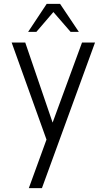

<svg xmlns="http://www.w3.org/2000/svg" viewBox="-20 -719 550 989"><path d="M402.5 -500H469.5L196 250H128.5L219.5 0L40 -500H110L251 -87.5ZM289.5 -699 386 -555H343.5L255 -657L167.5 -555H125L220.5 -699Z"/></svg>

Font: Urbanist Light
Style: Regular
Weight: 300
Designer: Corey Hu
Foundry: Corey Hu
Version: Version 1.330; ttfautohint (v1.8.4.7-5d5b)